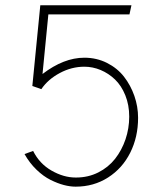

<svg xmlns="http://www.w3.org/2000/svg" viewBox="-20 -699 592 719"><path d="M263.2 0Q331.1 0 384.8 -34.4Q438.5 -68.8 467.8 -127.4Q497.1 -186 497.1 -257.8Q497.1 -299.8 483.2 -339.8Q469.2 -379.9 444.3 -411.9Q419.4 -443.8 380.6 -463.4Q341.8 -482.9 295.9 -482.9Q218.8 -482.9 139.2 -421.9L161.1 -645H464.8L472.2 -679.2H130.9L101.1 -377L134.8 -365.2Q159.7 -401.9 203.9 -425.5Q248 -449.2 295.9 -449.2Q327.1 -449.2 356.9 -436.8Q386.7 -424.3 410.6 -401.4Q434.6 -378.4 449.2 -342.3Q463.9 -306.2 463.9 -262.2Q463.9 -218.3 450 -177.2Q436 -136.2 410.9 -104.2Q385.7 -72.3 347.9 -53.2Q310.1 -34.2 265.1 -34.2H263.2Q218.3 -34.2 173.1 -60.1Q127.9 -85.9 104 -133.8L71.8 -122.1Q90.8 -88.4 116.7 -63.5Q142.6 -38.6 169.2 -25.4Q195.8 -12.2 219.2 -6.1Q242.7 0 263.2 0Z"/></svg>

Font: Comic Neue Angular Light
Style: Regular
Weight: 300
Designer: Craig Rozynski
Foundry: Craig Rozynski
Version: Version 2.003